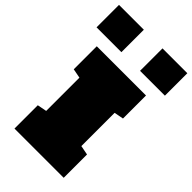

<svg xmlns="http://www.w3.org/2000/svg" viewBox="-315 -1044 1134 1134"><g transform="rotate(45 252.5 -476.5)"><path d="M330.6 -953.1H538.1V-765.6H330.6ZM174.8 -953.1V-765.6H-32.7V-953.1ZM47.4 -687.5H458.5V-495.1L399.9 -483.9V-206.1L458.5 -194.8V0H47.4V-194.8L106 -206.1V-483.9L47.4 -495.1Z"/></g></svg>

Font: Holtwood One SC
Style: Regular
Weight: 400
Version: Version 1.000